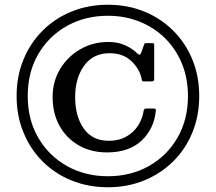

<svg xmlns="http://www.w3.org/2000/svg" viewBox="-20 -780 910 810"><path d="M435 -760Q518.5 -760 588.8 -731.2Q659 -702.5 711 -650.5Q763 -598.5 791.8 -528.2Q820.5 -458 820.5 -375Q820.5 -292 791.8 -221.5Q763 -151 710.8 -99.2Q658.5 -47.5 588.2 -18.8Q518 10 435 10Q352 10 281.5 -18.8Q211 -47.5 159.2 -99.5Q107.5 -151.5 78.8 -221.8Q50 -292 50 -375Q50 -458 78.8 -528.2Q107.5 -598.5 159.5 -650.5Q211.5 -702.5 281.8 -731.2Q352 -760 435 -760ZM435 -36.5Q531 -36.5 607.5 -79.2Q684 -122 728.5 -198.5Q773 -275 773 -375Q773 -450 747.2 -512.2Q721.5 -574.5 675.5 -619.5Q629.5 -664.5 568 -689Q506.5 -713.5 435 -713.5Q339.5 -713.5 262.8 -670.8Q186 -628 141.5 -551.8Q97 -475.5 97 -375Q97 -274.5 141.8 -198.2Q186.5 -122 263.2 -79.2Q340 -36.5 435 -36.5ZM202 -370Q202 -437 234 -489.5Q266 -542 319.2 -572.5Q372.5 -603 437 -603Q477 -603 508 -589Q539 -575 560.5 -553.5Q566.5 -548.5 569.2 -549Q572 -549.5 576 -558.5L588 -592Q589.5 -595.5 590.8 -596.8Q592 -598 597.5 -598H621.5Q627.5 -598 629 -596.2Q630.5 -594.5 630.5 -589V-446Q630.5 -436.5 620 -436.5H588Q581 -436.5 579.8 -438.8Q578.5 -441 577.5 -447Q569 -489.5 534 -522.5Q499 -555.5 442 -555.5Q373 -555.5 335 -503Q297 -450.5 297 -370Q297 -289.5 333.2 -237.8Q369.5 -186 439.5 -186Q481.5 -186 512.8 -203.8Q544 -221.5 562.5 -250.2Q581 -279 586 -312.5Q587.5 -322 596 -322H628.5Q638.5 -322 637.5 -314.5Q631 -238 578 -187.5Q525 -137 431.5 -137Q364 -137 312.2 -166.8Q260.5 -196.5 231.2 -249Q202 -301.5 202 -370Z"/></svg>

Font: Besley SemiBold
Style: Regular
Weight: 600
Designer: Owen Earl
Foundry: indestructible type*
Version: Version 2.001; ttfautohint (v1.8.3)